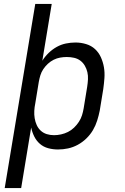

<svg xmlns="http://www.w3.org/2000/svg" viewBox="-20 -755 640 980"><path d="M4 205 160 -735H244L196 -445Q209 -466 228 -484.5Q247 -503 269.5 -515.5Q292 -528 316.5 -533Q341 -538 365 -538Q365 -538 365 -538Q365 -538 366 -538Q393 -538 419.5 -530Q446 -522 465 -504.5Q484 -487 495 -462.5Q506 -438 510.5 -411.5Q515 -385 513 -356.5Q511 -328 507 -300L489 -190Q484 -165 476 -139.5Q468 -114 454.5 -91Q441 -68 421 -48.5Q401 -29 377 -16Q353 -3 327.5 2.5Q302 8 276 8Q250 8 226 1.5Q202 -5 184 -20.5Q166 -36 155 -58Q144 -80 139 -104L88 205ZM256 -65Q273 -65 291.5 -69Q310 -73 327 -81.5Q344 -90 358 -103.5Q372 -117 382.5 -133Q393 -149 398.5 -166.5Q404 -184 407 -202L425 -312Q428 -331 429 -350Q430 -369 426 -386.5Q422 -404 413 -419.5Q404 -435 390 -445.5Q376 -456 358 -460Q340 -464 321 -464Q304 -464 287 -461Q270 -458 254 -450Q238 -442 224.5 -429.5Q211 -417 201 -402Q191 -387 186 -370.5Q181 -354 178 -337L160 -227Q156 -208 155 -189Q154 -170 157 -151.5Q160 -133 167.5 -116.5Q175 -100 188 -88Q201 -76 218.5 -70.5Q236 -65 256 -65Z"/></svg>

Font: Iosevka Slab Extended Oblique
Style: Regular
Weight: 400
Width: 7
Italic angle: -9°
Monospace: yes
Designer: Belleve Invis
Foundry: Belleve Invis
Version: Version 11.1.0; ttfautohint (v1.8.3)